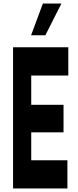

<svg xmlns="http://www.w3.org/2000/svg" viewBox="-20 -1068 440 1088"><path d="M362 0V-160H157V-318H340V-474H157V-640H367V-800H54V0ZM237 -868 328 -1048H223L156 -868Z"/></svg>

Font: Yard Headline
Style: Regular
Weight: 400
Monospace: yes
Designer: Roman Shamin
Foundry: Evil Martians
Version: Version 1.000